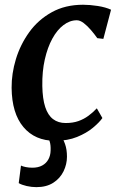

<svg xmlns="http://www.w3.org/2000/svg" viewBox="-20 -584 500 810"><path d="M212.5 10Q127.5 10 78.8 -48Q30 -106 29 -213.5Q28.5 -273.5 47.2 -335Q66 -396.5 103.5 -448.5Q141 -500.5 198 -532.2Q255 -564 330.5 -564Q359 -564 392.5 -558.8Q426 -553.5 448.5 -543L416 -420L390.5 -423Q378.5 -440 363.5 -457.5Q348.5 -475 333 -486.8Q317.5 -498.5 304 -498.5Q274.5 -498.5 247.8 -478.2Q221 -458 200.8 -421Q180.5 -384 169 -333.2Q157.5 -282.5 158.5 -221Q159.5 -167 170.8 -132.5Q182 -98 203.8 -81.5Q225.5 -65 257 -65Q287.5 -65 310.8 -73.2Q334 -81.5 353 -95.5Q372 -109.5 388.5 -127L412 -86Q399 -67.5 372 -45Q345 -22.5 305 -6.2Q265 10 212.5 10ZM133.5 205.5Q113.5 205.5 92.5 200.8Q71.5 196 59 188.5L68.5 114.5Q75 118 88.5 120.8Q102 123.5 116.5 123.5Q141 123.5 158 114.2Q175 105 184 88.5Q193 72 193.5 51.5Q194.5 27 189.5 12.8Q184.5 -1.5 180.5 -13L209.5 -15L236 -13Q246.5 1.5 254.5 24Q262.5 46.5 262.5 77Q262.5 109 248 138.8Q233.5 168.5 204.8 187Q176 205.5 133.5 205.5Z"/></svg>

Font: Merriweather 28pt SemiBold
Style: Italic
Weight: 600
Italic angle: -7.8°
Version: Version 2.101